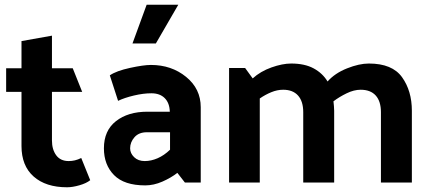

<svg xmlns="http://www.w3.org/2000/svg" viewBox="-20 -773 1821 813"><path d="M362 -10Q346 3 316.5 11.5Q287 20 264 20Q174 20 122.5 -25.5Q71 -71 71 -155V-384H6V-484H71V-599L200 -622V-484H288L328 -384H200V-178Q200 -140 218 -115.5Q236 -91 271 -91Q284 -91 297 -94Q310 -97 324 -104Z M601 -753H735L640 -589H541ZM531 -145Q531 -124 548 -107.5Q565 -91 593 -91Q620 -91 647.5 -103Q675 -115 700 -139V-213H602Q568 -213 549.5 -192Q531 -171 531 -145ZM595 12Q506 12 463 -31.5Q420 -75 420 -145Q420 -220 471 -260Q522 -300 604 -300H699Q698 -337 677.5 -357.5Q657 -378 621 -378Q587 -378 547 -368.5Q507 -359 480 -346L445 -454Q473 -473 530.5 -485.5Q588 -498 619 -498Q706 -498 768 -447.5Q830 -397 830 -319V0H763L731 -41Q704 -20 667.5 -4Q631 12 595 12Z M1367 -428Q1398 -463 1449.5 -483.5Q1501 -504 1542 -504Q1641 -504 1682.5 -446Q1724 -388 1724 -304V0H1593V-298Q1593 -344 1571 -368.5Q1549 -393 1507 -393Q1479 -393 1448 -378Q1417 -363 1392 -344Q1393 -334 1394 -324Q1395 -314 1395 -304V0H1264V-298Q1264 -344 1242 -368.5Q1220 -393 1179 -393Q1154 -393 1128.5 -382.5Q1103 -372 1080 -356V0H950V-485H1018L1050 -441Q1083 -471 1129.5 -487.5Q1176 -504 1213 -504Q1270 -504 1308 -483.5Q1346 -463 1367 -428Z"/></svg>

Font: Palanquin Dark
Style: Regular
Weight: 400
Designer: Pria Ravichandran
Version: Version 1.001